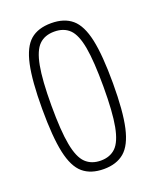

<svg xmlns="http://www.w3.org/2000/svg" viewBox="-110 -608 551 683"><g transform="rotate(-20 165.5 -266.0)"><path d="M32 -266Q32 -372 45 -432Q58 -492 87 -517Q116 -542 166 -542Q215 -542 244.5 -517Q274 -492 287 -432Q300 -372 300 -266Q300 -160 286.5 -100Q273 -40 243.5 -15Q214 10 166 10Q117 10 87.5 -15Q58 -40 45 -100Q32 -160 32 -266ZM67 -266Q67 -170 77 -117Q87 -64 109 -43Q131 -22 166 -22Q201 -22 222.5 -43Q244 -64 254 -117Q264 -170 264 -266Q264 -362 254.5 -415Q245 -468 223.5 -489Q202 -510 166 -510Q130 -510 108.5 -489Q87 -468 77 -415Q67 -362 67 -266Z"/></g></svg>

Font: Georama Condensed ExtraLight
Style: Regular
Weight: 200
Width: 3
Designer: Jean-Baptiste Levee
Foundry: Production Type
Version: Version 1.000